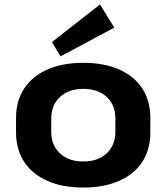

<svg xmlns="http://www.w3.org/2000/svg" viewBox="-20 -832 747 862"><path d="M354 10Q260 10 192.5 -20Q125 -50 88.5 -105.5Q52 -161 52 -238V-302Q52 -379 88.5 -434.5Q125 -490 193 -520Q261 -550 354 -550Q447 -550 515 -520Q583 -490 619 -434.5Q655 -379 655 -302V-238Q655 -161 619 -105.5Q583 -50 515 -20Q447 10 354 10ZM354 -107Q420 -107 459 -143.5Q498 -180 498 -241V-299Q498 -361 459 -397Q420 -433 354 -433Q288 -433 249 -396.5Q210 -360 210 -299V-241Q210 -180 249 -143.5Q288 -107 354 -107ZM493 -708 252 -579 213 -643 429 -812Z"/></svg>

Font: Pathway Extreme 28pt
Style: Bold
Weight: 700
Designer: Eduardo Rodriguez Tunni
Foundry: Eduardo Rodriguez Tunni
Version: Version 1.001;gftools[0.9.26]